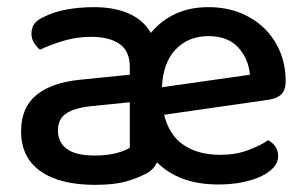

<svg xmlns="http://www.w3.org/2000/svg" viewBox="-20 -502 856 537"><path d="M243 -482Q300 -482 340.5 -464Q381 -446 402 -410Q462 -482 563 -482Q611 -482 650.5 -466.5Q690 -451 718.5 -423.5Q747 -396 763 -358Q779 -320 779 -275Q779 -250 766.5 -238Q754 -226 731 -223L439 -181Q453 -124 493.5 -96.5Q534 -69 597 -69Q639 -69 674 -82Q709 -95 730 -110Q758 -94 758 -65Q758 -48 745 -33.5Q732 -19 709.5 -8.5Q687 2 656.5 8Q626 14 591 14Q481 14 419 -48Q414 -37 406 -29Q398 -21 388 -16Q363 -3 330.5 6Q298 15 245 15Q148 15 93.5 -23Q39 -61 39 -135Q39 -201 81.5 -236Q124 -271 204 -279L343 -293V-315Q343 -359 314.5 -379Q286 -399 235 -399Q195 -399 158 -388Q121 -377 92 -363Q82 -371 75 -382.5Q68 -394 68 -408Q68 -425 76.5 -436Q85 -447 103 -455Q131 -469 167 -475.5Q203 -482 243 -482ZM245 -67Q280 -67 306 -74Q332 -81 343 -89V-216L234 -205Q188 -200 165 -184.5Q142 -169 142 -137Q142 -104 167 -85.5Q192 -67 245 -67ZM563 -401Q507 -401 471.5 -364Q436 -327 433 -258L679 -293Q675 -338 646 -369.5Q617 -401 563 -401Z"/></svg>

Font: Baloo Chettan 2 Medium
Style: Regular
Weight: 500
Designer: Maithili Shingre, Unnati Kotecha and Ek Type
Foundry: Ek Type
Version: Version 1.640;hotconv 1.0.111;makeotfexe 2.5.65597; ttfautoh